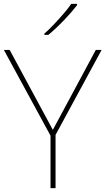

<svg xmlns="http://www.w3.org/2000/svg" viewBox="-20 -972 545 992"><path d="M253 -301 475 -714H505L267 -275V0H241V-271L0 -714H30ZM378 -945Q352 -911 311 -868Q270 -825 230 -792H209V-798Q232 -818 258.5 -846Q285 -874 309.5 -902.5Q334 -931 348 -952H378Z"/></svg>

Font: Noto Sans Kannada Thin
Style: Regular
Weight: 100
Designer: Jelle Bosma - Monotype Design Team
Foundry: Monotype Imaging Inc.
Version: Version 2.005; ttfautohint (v1.8.4.7-5d5b)